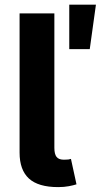

<svg xmlns="http://www.w3.org/2000/svg" viewBox="-20 -784 424 808"><path d="M224.8 3.4Q141.1 3.4 101.7 -32.7Q62.4 -68.9 62.4 -141.7V-727.5H208.8V-161.8Q208.8 -135.5 218 -123.7Q227.1 -111.9 249.2 -111.9Q261 -111.9 267.4 -112.7Q273.8 -113.6 278.6 -115.3L301.9 -8.3Q290.2 -4.4 270.1 -0.5Q250 3.4 224.8 3.4ZM271.5 -577.1V-764.4H383.7L357.7 -577.1Z"/></svg>

Font: Inter Variable LoSnoCo
Style: Regular
Weight: 400
Designer: Rasmus Andersson
Foundry: rsms
Version: Version 4.000;git-a52131595; featfreeze: case,dlig,ss01,ss02